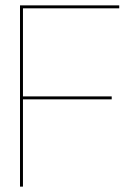

<svg xmlns="http://www.w3.org/2000/svg" viewBox="-20 -695 507 715"><path d="M54.5 0H65.5V-325H396V-336H65.5V-664H424V-675H54.5Z"/></svg>

Font: Anybody UltraCondensed Thin Thin
Style: Regular
Weight: 250
Version: Version 1.111